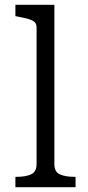

<svg xmlns="http://www.w3.org/2000/svg" viewBox="-20 -778 364 798"><path d="M206 -758V-96Q206 -64 228.5 -53.5Q251 -43 290 -43H294V0H44V-43H48Q87 -43 109.5 -53.5Q132 -64 132 -96V-664Q132 -679 123.5 -686.5Q115 -694 98 -699Q81 -704 54 -709L44 -711V-758Z"/></svg>

Font: Roboto Serif Light
Style: Regular
Weight: 300
Designer: Greg Gazdowicz
Foundry: Commercial Type
Version: Version 1.008